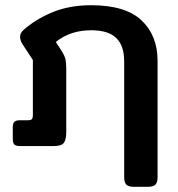

<svg xmlns="http://www.w3.org/2000/svg" viewBox="-20 -560 684 736"><path d="M456 120V-325Q456 -385 425.5 -414.5Q395 -444 330 -444Q249 -444 194 -399L216 -365Q227 -348 230.5 -334.5Q234 -321 234 -295V-54Q234 -24 224.5 -12Q215 0 185 0H57Q41 0 35 -6Q29 -12 29 -28V-72Q29 -87 35 -93Q41 -99 56 -99H86Q98 -99 102 -103Q106 -107 106 -120V-330L66 -391Q57 -405 57 -420Q57 -433 70 -445Q116 -486 181 -513Q246 -540 329 -540Q461 -540 522.5 -482Q584 -424 584 -327V120Q584 139 576 147.5Q568 156 548 156H492Q472 156 464 147.5Q456 139 456 120Z"/></svg>

Font: Mitr
Style: Regular
Weight: 400
Designer: Thanarat Vachiruckul
Foundry: Cadson Demak
Version: Version 1.003